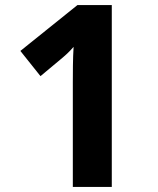

<svg xmlns="http://www.w3.org/2000/svg" viewBox="-20 -734 621 754"><path d="M419 0V-714H284L60 -534L139 -435L218 -501C236 -516 251 -529 269 -550C266 -504 266 -444 266 -410V0Z"/></svg>

Font: Noto Sans Myanmar UI
Style: Bold
Weight: 700
Designer: Monotype Design Team
Foundry: Monotype Imaging Inc.
Version: Version 2.103